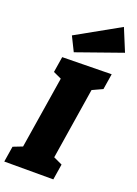

<svg xmlns="http://www.w3.org/2000/svg" viewBox="-195 -1074 822 1148"><g transform="rotate(20 216.0 -500.5)"><path d="M413 -710 397 -610 332 -580 260 -126 316 -100 300 0H-12L4 -100L63 -123L136 -581L84 -605L100 -705ZM444 -858 155 -756 110 -847 385 -1001Z"/></g></svg>

Font: Bitter Pro Black
Style: Italic
Weight: 900
Italic angle: -9°
Designer: Sol Matas, and Bitter project Authors
Foundry: Sol Matas
Version: Version 1.010